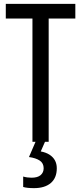

<svg xmlns="http://www.w3.org/2000/svg" viewBox="-20 -734 421 994"><path d="M232 0H148V-638H10V-714H370V-638H232ZM274 137Q274 187 243 213.5Q212 240 156 240Q138 240 124 238.5Q110 237 100 234V180Q110 183 121 184.5Q132 186 143 186Q175 186 190.5 172.5Q206 159 206 137Q206 111 186 97.5Q166 84 130 79L164 0H213L191 50Q218 55 236.5 67Q255 79 264.5 96.5Q274 114 274 137Z"/></svg>

Font: Noto Sans ExtraCondensed
Style: Regular
Weight: 400
Width: 2
Designer: Monotype Design Team
Foundry: Monotype Imaging Inc.
Version: Version 2.013